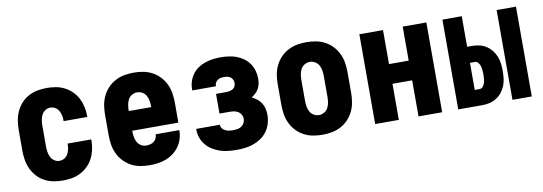

<svg xmlns="http://www.w3.org/2000/svg" viewBox="-47 -808 3094 1095"><g transform="rotate(-10 1500.0 -260.0)"><path d="M247 8Q220 8 193 3Q166 -2 141.5 -15Q117 -28 98.5 -48.5Q80 -69 68.5 -93.5Q57 -118 52.5 -145.5Q48 -173 48 -200V-320Q48 -347 52.5 -374.5Q57 -402 68.5 -426.5Q80 -451 98.5 -471.5Q117 -492 141.5 -505Q166 -518 193 -523Q220 -528 247 -528Q273 -528 299 -523.5Q325 -519 348.5 -507Q372 -495 391 -476.5Q410 -458 422 -435Q434 -412 440 -386Q446 -360 446 -334V-325H309V-329Q309 -344 306 -358.5Q303 -373 295.5 -386Q288 -399 275 -406.5Q262 -414 247 -414Q231 -414 217.5 -405Q204 -396 197 -382Q190 -368 187.5 -352Q185 -336 185 -320V-200Q185 -184 187.5 -168Q190 -152 197 -138Q204 -124 217.5 -115Q231 -106 247 -106Q262 -106 275 -113.5Q288 -121 295.5 -134Q303 -147 306 -161.5Q309 -176 309 -191V-195H446V-186Q446 -160 440 -134Q434 -108 422 -85Q410 -62 391 -43.5Q372 -25 348.5 -13Q325 -1 299 3.5Q273 8 247 8Z M749 8Q722 8 694.5 3Q667 -2 643 -15Q619 -28 600 -48Q581 -68 569 -93Q557 -118 552.5 -145.5Q548 -173 548 -200V-320Q548 -348 552.5 -375Q557 -402 569 -427Q581 -452 600 -472Q619 -492 643.5 -505Q668 -518 695 -523Q722 -528 750 -528Q778 -528 805 -523Q832 -518 856.5 -505Q881 -492 900 -472Q919 -452 931 -427Q943 -402 947.5 -375Q952 -348 952 -320V-203H685V-200Q685 -184 687.5 -168Q690 -152 697.5 -137.5Q705 -123 719 -114.5Q733 -106 749 -106Q761 -106 773 -109Q785 -112 794 -119Q803 -126 808 -137Q813 -148 813 -160H950V-159Q950 -135 943 -111Q936 -87 922 -67Q908 -47 888.5 -32Q869 -17 846 -8Q823 1 798.5 4.5Q774 8 749 8ZM685 -317H815V-320Q815 -336 812.5 -352Q810 -368 802.5 -382.5Q795 -397 780.5 -405.5Q766 -414 750 -414Q734 -414 719.5 -405.5Q705 -397 697.5 -382.5Q690 -368 687.5 -352Q685 -336 685 -320Z M1253 8Q1229 8 1205 5.5Q1181 3 1158 -4.5Q1135 -12 1114 -25Q1093 -38 1077.5 -56.5Q1062 -75 1054 -98Q1046 -121 1046 -145V-150H1183V-149Q1183 -137 1190.5 -128Q1198 -119 1208.5 -114Q1219 -109 1230 -107.5Q1241 -106 1253 -106Q1266 -106 1278.5 -108.5Q1291 -111 1301.5 -118Q1312 -125 1317.5 -136.5Q1323 -148 1323 -161Q1323 -173 1316.5 -184.5Q1310 -196 1299 -202.5Q1288 -209 1275.5 -211Q1263 -213 1250 -213H1192V-327H1250Q1260 -327 1270 -329Q1280 -331 1289 -336Q1298 -341 1302.5 -350.5Q1307 -360 1307 -370Q1307 -380 1303 -389Q1299 -398 1291 -404Q1283 -410 1273 -412Q1263 -414 1253 -414Q1243 -414 1233.5 -412Q1224 -410 1216 -404.5Q1208 -399 1203.5 -390.5Q1199 -382 1199 -372V-370H1062V-377Q1062 -400 1069 -422Q1076 -444 1089.5 -462.5Q1103 -481 1122 -494Q1141 -507 1163 -514.5Q1185 -522 1207.5 -525Q1230 -528 1253 -528Q1276 -528 1299.5 -525Q1323 -522 1344.5 -514Q1366 -506 1385.5 -492Q1405 -478 1418 -459Q1431 -440 1437.5 -417.5Q1444 -395 1444 -371Q1444 -356 1441 -341.5Q1438 -327 1431 -314Q1424 -301 1413 -290.5Q1402 -280 1389 -272Q1405 -264 1419 -253Q1433 -242 1442.5 -227Q1452 -212 1456 -194.5Q1460 -177 1460 -159Q1460 -134 1453 -109.5Q1446 -85 1431.5 -64.5Q1417 -44 1396 -29.5Q1375 -15 1351.5 -6.5Q1328 2 1303 5Q1278 8 1253 8Z M1750 8Q1722 8 1695 3Q1668 -2 1643.5 -15Q1619 -28 1600 -48Q1581 -68 1569 -93Q1557 -118 1552.5 -145Q1548 -172 1548 -200V-320Q1548 -348 1552.5 -375Q1557 -402 1569 -427Q1581 -452 1600 -472Q1619 -492 1643.5 -505Q1668 -518 1695 -523Q1722 -528 1750 -528Q1778 -528 1805 -523Q1832 -518 1856.5 -505Q1881 -492 1900 -472Q1919 -452 1931 -427Q1943 -402 1947.5 -375Q1952 -348 1952 -320V-200Q1952 -172 1947.5 -145Q1943 -118 1931 -93Q1919 -68 1900 -48Q1881 -28 1856.5 -15Q1832 -2 1805 3Q1778 8 1750 8ZM1750 -106Q1766 -106 1780.5 -114.5Q1795 -123 1802.5 -137.5Q1810 -152 1812.5 -168Q1815 -184 1815 -200V-320Q1815 -336 1812.5 -352Q1810 -368 1802.5 -382.5Q1795 -397 1780.5 -405.5Q1766 -414 1750 -414Q1734 -414 1719.5 -405.5Q1705 -397 1697.5 -382.5Q1690 -368 1687.5 -352Q1685 -336 1685 -320V-200Q1685 -184 1687.5 -168Q1690 -152 1697.5 -137.5Q1705 -123 1719.5 -114.5Q1734 -106 1750 -106Z M2056 0V-520H2193V-323H2307V-520H2444V0H2307V-209H2193V0Z M2851 0V-520H2963V0ZM2537 0V-520H2649V-343H2677Q2699 -343 2720 -338Q2741 -333 2759 -321.5Q2777 -310 2790.5 -293Q2804 -276 2812 -256Q2820 -236 2822.5 -214.5Q2825 -193 2825 -172Q2825 -150 2822.5 -128.5Q2820 -107 2812 -87Q2804 -67 2790.5 -50Q2777 -33 2759 -21.5Q2741 -10 2720 -5Q2699 0 2677 0ZM2649 -93H2677Q2689 -93 2697 -103Q2705 -113 2708 -124.5Q2711 -136 2712 -148Q2713 -160 2713 -171Q2713 -183 2712 -195Q2711 -207 2708 -218.5Q2705 -230 2697 -240Q2689 -250 2677 -250H2649Z"/></g></svg>

Font: Iosevka Heavy
Style: Regular
Weight: 900
Monospace: yes
Designer: Belleve Invis
Foundry: Belleve Invis
Version: Version 32.5.0; ttfautohint (v1.8.4)